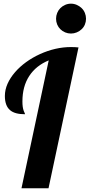

<svg xmlns="http://www.w3.org/2000/svg" viewBox="-20 -1000 477 1020"><path d="M300.8 -844.7Q290 -855 283.9 -869.6Q277.8 -884.3 277.8 -900.4Q277.8 -916.5 283.9 -931.4Q290 -946.3 300.8 -957Q311.5 -967.8 326.2 -974.1Q340.8 -980.5 356.9 -980.5Q373 -980.5 387.7 -974.1Q402.3 -967.8 413.6 -957Q424.8 -946.3 430.9 -931.4Q437 -916.5 437 -900.4Q437 -884.3 430.9 -869.6Q424.8 -855 413.6 -844.7Q402.3 -834 387.7 -827.9Q373 -821.8 356.9 -821.8Q340.8 -821.8 326.2 -827.9Q311.5 -834 300.8 -844.7ZM238.8 -679.2Q171.4 -651.4 135.3 -596.2Q99.1 -541 99.1 -460.9Q99.1 -429.7 106 -411.1Q107.9 -404.8 110.8 -399.9Q112.8 -396.5 112.8 -393.1Q58.6 -393.1 33.7 -414.6Q5.9 -438 5.9 -490.2Q5.9 -522.9 20 -554.9Q34.2 -586.9 60.1 -616.7Q84.5 -645 118.4 -669.7Q152.3 -694.3 191.9 -712.4Q274.9 -750 356.9 -750Q379.4 -750 397 -748L237.8 0H94.2Z"/></svg>

Font: Pattaya
Style: Regular
Weight: 400
Designer: Pablo Impallari / Thai characters Designed by Thanarat Vachiruckul and Suppakit Chalermlarp
Foundry: Pablo Impallari
Version: Version 2.001